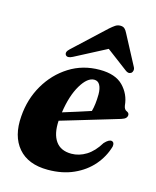

<svg xmlns="http://www.w3.org/2000/svg" viewBox="-103 -732 662 813"><g transform="rotate(15 227.5 -325.5)"><path d="M424.5 -156.5Q411 -110 378.8 -72.5Q346.5 -35 297.2 -12.8Q248 9.5 184 9.5Q97.5 9.5 54 -41.5Q10.5 -92.5 17.5 -180.5Q23 -257 59.5 -319.5Q96 -382 155 -419.2Q214 -456.5 288.5 -456.5Q357 -456.5 391 -421.8Q425 -387 429.5 -338Q432 -320.5 444 -316Q453.5 -312 454 -303Q454 -295.5 448.8 -289.5Q443.5 -283.5 429 -279Q412.5 -274 383 -265.2Q353.5 -256.5 317.2 -245.5Q281 -234.5 243.8 -223.5Q206.5 -212.5 175 -203Q171.5 -145 193.8 -113.5Q216 -82 263 -82Q296.5 -82 327.8 -101.2Q359 -120.5 383.5 -161Q402.5 -181.5 415 -178.5Q427.5 -175 424.5 -156.5ZM276.5 -410Q246.5 -410 218.5 -363.2Q190.5 -316.5 179.5 -241Q210.5 -250.5 243.5 -261Q276.5 -271.5 300.5 -279.5Q309 -309.5 309.5 -354Q309.5 -380 301.2 -395Q293 -410 276.5 -410ZM163.5 -480Q141.5 -468.5 133 -479.5Q125 -491.5 142 -507L280 -635.5Q292.5 -646.5 302.2 -653Q312 -659.5 324 -659.5Q336 -659.5 342.8 -653.2Q349.5 -647 355 -635.5L424 -505Q428 -497.5 426.5 -490.2Q425 -483 421 -479.5Q408.5 -470.5 394.5 -482L301.5 -552Z"/></g></svg>

Font: Fraunces 144pt S050
Style: Bold Italic
Weight: 700
Italic angle: -16°
Version: Version 1.000; ttfautohint (v1.8.3)